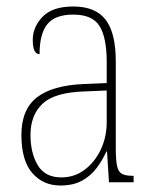

<svg xmlns="http://www.w3.org/2000/svg" viewBox="-20 -562 475 592"><path d="M166 10Q113 10 79.5 -28.5Q46 -67 46 -146Q46 -224 93.5 -261.5Q141 -299 240 -303L309 -306V-371Q309 -446 287 -481.5Q265 -517 206 -517Q150 -517 126 -487.5Q102 -458 102 -395Q81 -395 81 -439Q81 -479 111.5 -510.5Q142 -542 206 -542Q274 -542 305.5 -501.5Q337 -461 337 -372V-105Q337 -68 341 -50Q345 -32 356 -26Q367 -20 388 -20H392V0H316L310 -95H308Q296 -68 278 -44Q260 -20 233 -5Q206 10 166 10ZM169 -15Q210 -15 241.5 -39Q273 -63 291 -101.5Q309 -140 309 -185V-283L239 -280Q148 -277 111 -242Q74 -207 74 -146Q74 -90 96.5 -52.5Q119 -15 169 -15Z"/></svg>

Font: Noto Serif Sinhala Condensed Thin
Style: Regular
Weight: 100
Width: 3
Designer: Jelle Bosma - Monotype Design Team
Foundry: Monotype Imaging Inc.
Version: Version 2.007; ttfautohint (v1.8.4.7-5d5b)